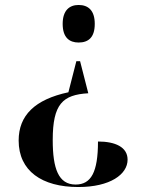

<svg xmlns="http://www.w3.org/2000/svg" viewBox="-20 -560 571 772"><path d="M296 -540C259 -540 232 -518 232 -464C232 -409 259 -389 296 -389C335 -389 361 -409 361 -464C361 -518 335 -540 296 -540ZM335 -185 302 -314H287L255 -189C120 -160 55 -96 55 5C55 127 148 192 295 192C423 192 493 141 493 82C493 31 443 9 374 9C374 133 346 182 284 182C215 182 192 118 192 3C192 -142 232 -179 335 -185Z"/></svg>

Font: Noto Serif Display SemiBold
Style: Regular
Weight: 600
Designer: Monotype Design Team
Foundry: Monotype Imaging Inc.
Version: Version 2.009